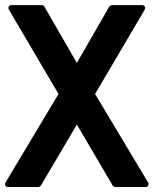

<svg xmlns="http://www.w3.org/2000/svg" viewBox="-36 -731 601 751"><path d="M415 0.5Q412.6 0.5 409.2 -1.2Q405.8 -2.9 404.8 -5.4L264.6 -243.7L124 -5.4Q123 -2.9 119.4 -1.2Q115.7 0.5 113.3 0.5H-3.9Q-11.7 0.5 -14.9 -5.1Q-18.1 -10.7 -14.2 -17.6L192.9 -363.3L-1 -692.9Q-4.9 -699.7 -1.5 -705.3Q2 -710.9 9.3 -710.9H127.4Q129.9 -710.9 133.3 -709.2Q136.7 -707.5 137.7 -705.1L264.6 -484.9L391.1 -704.6Q392.1 -707 395.5 -709Q398.9 -710.9 401.4 -710.9H519.5Q526.9 -710.9 530.3 -705.3Q533.7 -699.7 529.8 -692.9L335.9 -363.3L543 -17.6Q546.9 -10.7 543.7 -5.1Q540.5 0.5 533.2 0.5Z"/></svg>

Font: Alte DIN 1451 Mittelschrift
Style: Bold
Weight: 700
Designer: Peter Wiegel
Foundry: Peter Wiegel
Version: Version 1.003